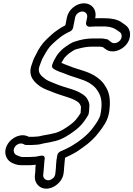

<svg xmlns="http://www.w3.org/2000/svg" viewBox="-20 -855 812 1169"><path d="M250.8 121.2 251.4 118C252.2 114.5 258.5 85.8 225.2 93.7C222.9 94.3 220.2 94.5 218.6 94.8C203.5 98.7 193.9 100 178 100C170.7 100 163.2 101 155.8 101H118.8C104.7 101 90.1 93.6 77.8 88.2C64.8 80.1 57 59.8 70.4 39.4C79.8 25 102.5 12.7 122.2 21.7C126.8 24.3 132.4 28 139.4 28H170.4C176 28 183 27.5 187.4 27C193.9 26.9 198.5 26.5 202.6 26C222.2 25.3 234.5 20.4 242.7 18.6C271.5 14.5 292.9 8.9 318.5 3.2C362.2 -8.1 395.8 -31.3 424.7 -51.7C446.9 -67.4 471.1 -87.2 489.8 -113.4C499 -125.6 507.9 -138.5 515.8 -152.2C520.8 -160.8 520.2 -166.3 521.5 -173C523.2 -181.1 523.1 -189.4 523.2 -196.6C528.3 -228.4 514.9 -245.4 510.2 -254.5C509.6 -255.6 508.7 -257 508.1 -257.7L501.7 -265.7C501.2 -266.3 500.5 -267.1 500 -267.5C457.2 -308.3 381.7 -319.2 334.6 -338.3C307.4 -350.1 278.1 -359.2 260.9 -370.4C229.4 -393.4 204.9 -412.9 221.6 -455.6C226.6 -469.3 230.7 -481.2 235.4 -492.2L244.4 -509.1C259.1 -536.8 276.3 -565.9 296.5 -584.5C334.6 -620 360.4 -642.6 406.7 -663.6C416 -667.9 423.2 -677 425 -686L437.5 -749C441.4 -768.2 461.5 -785 481.2 -785C500.9 -785 514.4 -768.2 510.5 -749L504.1 -717C501.1 -701.9 513.4 -692 524.1 -692C538.2 -692 551.3 -694 562.5 -694H608.5C656.7 -694 678.6 -681.9 700.5 -665.9L710.2 -658.8C722.5 -650.2 726 -626.5 710.8 -608.9C697.9 -594 673.6 -586 658 -597.9L648.7 -604.7C641.8 -610.5 636.4 -616.7 625.7 -617C615.6 -619.2 608.5 -621 595 -621H548C509.7 -621 472.3 -614 442 -603.8C411.4 -595.6 395.5 -580.8 380.2 -571.1C361.2 -558.7 344.8 -540.8 333.6 -527.9C326.8 -520 321.7 -508.8 317.1 -501.7L310.9 -491.3C310.1 -490.1 309.3 -488.4 308.9 -487.4C300.8 -468.3 288.9 -449.5 303.6 -438.2C324.9 -421.9 354.3 -414.7 374.1 -406.7C427.8 -383.6 483.1 -373.9 522 -351.1C546.4 -335.4 562.3 -322.7 573.6 -302.8C573.9 -302.3 574.3 -301.6 574.6 -301.3C597.8 -268.1 605.1 -226.1 591.7 -159C586.3 -131.6 565.4 -103.4 546.5 -77.8C512.3 -31.1 460.9 7.2 412.7 35.7C392.3 46.2 374.6 55.8 357.5 62.7C344.4 67.1 332 75.1 329.2 89L327.6 97C320.1 134.6 322 160.8 318.4 188.9L316.7 202.5C315.8 213.8 311.2 221.9 303.8 229.1C276.6 255.9 241 239.4 242.9 210.5L244.4 198.1C245.2 191.5 245.4 183.2 245.9 181C247.9 170.7 248.4 139 250.8 121.2ZM471.3 -171.8C471.3 -171.8 471.1 -171 470.5 -166.4C464.7 -156.8 457.6 -146.5 450.2 -136.7C437.4 -118.4 420.6 -104.4 400.6 -90.3C372.7 -70.6 346.8 -53.4 315.9 -45.2C290.7 -39.7 269.3 -34.2 244.6 -30.8C228.9 -28.6 217.9 -24 210.8 -24C205.8 -24 201.4 -23 195.6 -23C190.6 -23 186.2 -22 180.4 -22H155.3C109.5 -47.4 53.2 -18.1 29 18.6C-4.6 70 17.7 116.9 47.2 133.4C63.2 142.3 86.1 151 108.9 151H145.9C162.5 151 178.9 150.6 197.4 148.1C196.1 160.6 194.9 173.1 195.3 184.4C194.4 190 193.9 195.6 193.6 203L192.1 215.4C190.2 239.3 197.5 259 212.4 273.8C264.5 325.2 360.8 269.2 367.5 197.5L369 185.2C370.2 175.9 370.7 169.8 370.8 160.8C372 151 374 120.4 375 115C375.8 111 375.7 109.6 376.3 105.2C396 96.6 412.9 87.3 429.7 78.7C450.7 67.9 467.3 54.3 484.4 42.7C522.9 16.7 557.7 -15.8 585.9 -54.2C603.3 -77.9 632.2 -113.5 641.5 -158C643.7 -165.9 645.7 -176.9 646.5 -188.7C653.6 -250.5 645.7 -295.4 618.9 -334C603.6 -360.5 580.2 -378.6 554.9 -394.9C505.7 -424 448.3 -433 401.5 -453.3C384.2 -460.3 367.8 -465.2 353.5 -471.8C360.6 -483.6 363.4 -488.5 371.6 -502.3C380 -511.8 395.3 -526.6 401.8 -530.9C423.9 -544.9 429.8 -551.5 446.6 -555.9C474.6 -563.1 503 -571 538 -571H585C594.3 -571 594.5 -570.5 606.8 -567.8C607.5 -567.3 611.1 -564.3 613 -562.9L622.4 -556.1C660.7 -526.6 717.3 -547.1 746.8 -581.1C784.8 -625 776.6 -679.1 745.3 -701.2L735.8 -708.1C729.5 -712.7 724.3 -716.3 719.7 -719.3C695.9 -737.1 656 -744 618.5 -744H572.5C567.7 -744 565.4 -743.9 559.4 -743.6L560.5 -749C570 -796.4 538.4 -835 491.2 -835C444 -835 397 -796.4 387.5 -749L378 -701.1C360.3 -692.2 342 -681.2 324.7 -668.4C303.3 -654.2 281 -631.9 265.5 -617.5C238.6 -592.6 215.1 -558.1 199.6 -524L190.5 -506.9C183.1 -493.1 178.6 -476.6 174.1 -464.4C143.9 -386.9 197.4 -348.8 226.4 -327.7C252.7 -310.3 282 -302.6 307.2 -291.7C362.1 -269.4 429.7 -257.3 460.1 -229.3C468.8 -218.4 475.3 -206.9 472.7 -194C471.1 -185.7 472.2 -181.2 471.3 -171.8Z"/></svg>

Font: Smoothie
Style: OutlineIt
Weight: 400
Foundry: Cannot Into Space Fonts
Version: Version 0.8